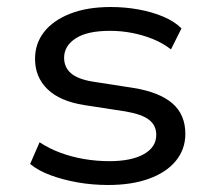

<svg xmlns="http://www.w3.org/2000/svg" viewBox="-20 -519 612 548"><path d="M289 9Q243 9 201 1.5Q159 -6 124 -19Q89 -32 66 -51L93 -113Q120 -95 152.5 -83Q185 -71 220.5 -65Q256 -59 292 -59Q355 -59 390.5 -79Q426 -99 426 -134Q426 -161 405.5 -177Q385 -193 338 -201L221 -219Q151 -230 115.5 -264.5Q80 -299 80 -351Q80 -395 106 -428Q132 -461 180.5 -480Q229 -499 296 -499Q337 -499 375.5 -492Q414 -485 446 -471.5Q478 -458 498 -438L468 -378Q445 -396 416.5 -407.5Q388 -419 357 -425Q326 -431 294 -431Q229 -431 196 -409.5Q163 -388 163 -354Q163 -327 182.5 -310Q202 -293 245 -286L361 -268Q435 -256 472 -224Q509 -192 509 -137Q509 -93 482 -60Q455 -27 405.5 -9Q356 9 289 9Z"/></svg>

Font: Nunito Sans 10pt SemiExpanded
Style: Regular
Weight: 400
Width: 6
Designer: Vernon Adams
Foundry: Vernon Adams
Version: Version 3.101;gftools[0.9.27]